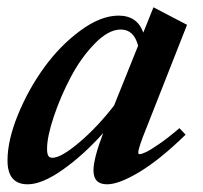

<svg xmlns="http://www.w3.org/2000/svg" viewBox="-31 -487 549 519"><path d="M43.9 11.2Q-10.7 11.2 -10.7 -53.2Q-10.7 -107.9 17.6 -177Q45.9 -246.1 88.6 -304.9Q131.3 -363.8 186.3 -404.3Q241.2 -444.8 289.6 -444.8Q339.8 -444.8 356.4 -398.9L383.8 -467.3L474.6 -419.9L365.2 -142.1Q342.8 -87.4 342.8 -74.7Q342.8 -70.3 346.2 -70.3Q351.6 -70.3 363.3 -75.7Q375 -81.1 399.4 -97.9Q423.8 -114.7 454.1 -140.6L470.7 -123Q402.8 -56.6 346.9 -22.7Q291 11.2 258.3 11.2Q221.7 11.2 221.7 -26.4Q221.7 -58.6 248 -127.4Q194.3 -67.4 138.4 -28.1Q82.5 11.2 43.9 11.2ZM96.2 -84.5Q96.2 -71.8 99.4 -66.2Q102.5 -60.5 110.8 -60.5Q134.3 -60.5 183.3 -102.1Q232.4 -143.6 277.3 -201.7L342.3 -363.3Q331.1 -407.2 295.4 -407.2Q262.2 -407.2 225.1 -369.1Q188 -331.1 160.4 -278.8Q132.8 -226.6 114.5 -172.1Q96.2 -117.7 96.2 -84.5Z"/></svg>

Font: Elstob
Style: Bold Italic
Weight: 700
Italic angle: -20°
Designer: Peter S. Baker
Version: Version 1.015